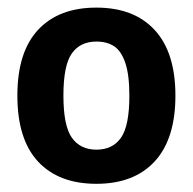

<svg xmlns="http://www.w3.org/2000/svg" viewBox="-20 -768 494 492"><path d="M24.5 -523Q24.5 -634.5 77.5 -691.5Q130.5 -748.5 227 -748.5Q323.5 -748.5 376.5 -691Q429.5 -633.5 429.5 -523Q429.5 -412 376.5 -354.5Q323.5 -297 227 -297Q130.5 -297 77.5 -354Q24.5 -411 24.5 -523ZM311.5 -523Q311.5 -576 301.2 -606.5Q291 -637 272.8 -649.2Q254.5 -661.5 227 -661.5Q185.5 -661.5 164 -631Q142.5 -600.5 142.5 -523Q142.5 -445.5 164.2 -415Q186 -384.5 227 -384.5Q268.5 -384.5 290 -415Q311.5 -445.5 311.5 -523Z"/></svg>

Font: Encode Sans Semi Condensed SmBd
Style: Regular
Weight: 600
Width: 4
Designer: Multiple Designers
Foundry: Impallari Type
Version: Version 2.000